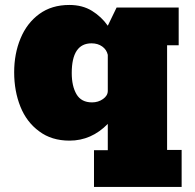

<svg xmlns="http://www.w3.org/2000/svg" viewBox="-20 -553 780 767"><path d="M705.6 193.8H355.5V46.9H410.6V-58.1Q345.2 8.8 257.8 8.8Q186 8.8 136.7 -28.3Q86.4 -64.9 61.5 -127Q36.6 -189 36.6 -264.2Q36.6 -338.4 62 -399.4Q87.4 -460.9 137 -497.1Q186.5 -533.2 256.8 -533.2Q309.6 -533.2 347.7 -509.5Q385.7 -485.8 410.6 -450.2L445.8 -522.9H693.8V-372.1H647.5V45.9H705.6ZM347.7 -144Q372.6 -144 391.6 -157.5Q410.6 -170.9 410.6 -189.9V-334Q405.8 -355 388.2 -367.4Q370.6 -379.9 345.7 -379.9Q266.6 -379.9 266.6 -261.2Q266.6 -209 285.6 -176.5Q304.7 -144 347.7 -144Z"/></svg>

Font: Angkor
Style: Regular
Weight: 400
Designer: Danh Hong
Foundry: Danh Hong
Version: Version 8.000; ttfautohint (v1.8.3)